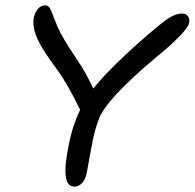

<svg xmlns="http://www.w3.org/2000/svg" viewBox="-20 -739 721 711"><path d="M254.9 -47.9Q202.1 -47.9 234.9 -204.1Q247.6 -271.5 276.9 -333L275.9 -334Q252 -383.8 230.2 -420.9Q208.5 -458 195.1 -476.1Q181.6 -494.1 164.6 -518.6Q147.5 -543 133.8 -565.9Q97.2 -627 105 -673.8Q108.9 -692.4 120.4 -705.8Q131.8 -719.2 146 -719.2Q152.8 -719.2 157.7 -716.1Q162.6 -712.9 166.7 -704.8Q170.9 -696.8 173.8 -689Q176.8 -681.2 182.4 -666.5Q188 -651.9 192.9 -640.1Q212.4 -596.7 256.1 -532.5Q299.8 -468.3 325.2 -411.1Q368.2 -464.8 446.8 -538.1Q525.4 -611.3 587.9 -660.2Q626 -689 653.8 -689Q668 -689 675.8 -679Q683.6 -668.9 680.2 -653.8Q677.2 -637.7 643.1 -602.8Q608.9 -567.9 558.1 -526.9Q376 -374 347.2 -300.8Q335.9 -272.5 329.1 -244.4Q322.3 -216.3 314.5 -171.4Q306.6 -126.5 301.8 -102.1Q296.9 -74.2 283.9 -61Q271 -47.9 254.9 -47.9Z"/></svg>

Font: Shantell Sans Irregular Bouncy
Style: Italic
Weight: 400
Italic angle: -11.31°
Designer: Stephen Nixon, Anya Danilova, Shantell Martin
Foundry: Arrow Type
Version: Version 1.006;[9816181b4]